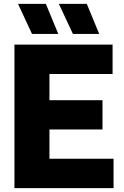

<svg xmlns="http://www.w3.org/2000/svg" viewBox="-20 -970 638 990"><path d="M235 -151.5H565.5V0H54.5V-740H560.5V-588.5H235V-453.5H508.5V-302.5H235ZM145 -795 73 -950H216.5L280.5 -795ZM356 -795 283.5 -950H427.5L491.5 -795Z"/></svg>

Font: Encode Sans Semi Condensed ExBd
Style: Regular
Weight: 800
Width: 4
Designer: Multiple Designers
Foundry: Impallari Type
Version: Version 2.000